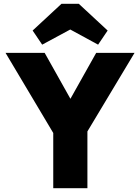

<svg xmlns="http://www.w3.org/2000/svg" viewBox="-20 -986 734 1006"><path d="M280 -254 9 -709H214L421 -340H277L484 -709H685L412 -254ZM259 0V-327H438V0ZM201 -752 151 -826 302 -966H393L544 -826L494 -752L279 -869L416 -868Z"/></svg>

Font: Outfit Thin ExtraBold
Style: Regular
Weight: 800
Version: Version 1.100;gftools[0.9.27]